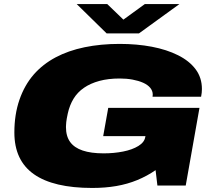

<svg xmlns="http://www.w3.org/2000/svg" viewBox="-20 -917 1052 949"><path d="M436 12Q244 12 147.5 -56Q51 -124 51 -262Q51 -351 76 -423.5Q101 -496 147 -549Q192 -600 255 -633.5Q318 -667 398 -683.5Q478 -700 571 -700Q657 -700 730.5 -686Q804 -672 860 -644Q916 -616 947 -574.5Q978 -533 978 -477Q978 -468 977 -458.5Q976 -449 974 -439H734Q734 -441 734.5 -444Q735 -447 735 -449Q735 -468 722.5 -483Q710 -498 687.5 -508Q665 -518 635.5 -523.5Q606 -529 572 -529Q515 -529 471 -517Q427 -505 395 -483Q363 -461 343.5 -429Q324 -397 315 -356Q312 -341 310 -331Q308 -321 307.5 -313.5Q307 -306 306.5 -300Q306 -294 306 -289Q306 -244 326.5 -215.5Q347 -187 388.5 -173Q430 -159 492 -159Q543 -159 588.5 -168Q634 -177 664 -195.5Q694 -214 698 -240L699 -244H490L515 -384H966L898 0H758L749 -76Q707 -47 658.5 -27Q610 -7 555 2.5Q500 12 436 12ZM867 -897 667 -752H507L359 -897H510L620 -791H550L696 -897Z"/></svg>

Font: Archivo Expanded Black
Style: Italic
Weight: 900
Width: 7
Italic angle: -10°
Designer: Hector Gatti
Foundry: Omnibus-Type
Version: Version 2.001